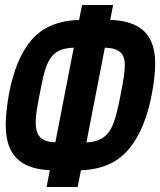

<svg xmlns="http://www.w3.org/2000/svg" viewBox="-20 -749 642 769"><path d="M166.5 0H291L304.2 -66.9C397.5 -70.8 456.1 -103.5 498.5 -154.8C542 -207.5 571.3 -283.2 588.4 -373.5C596.7 -417.5 601.6 -461.9 601.6 -494.6C601.6 -527.3 596.7 -559.6 583.5 -586.9C559.1 -637.7 508.8 -666 421.4 -669.4L433.1 -729H308.6L296.9 -669.4C212.9 -666 150.4 -641.1 104.5 -586.9C62 -537.1 32.2 -460.4 16.1 -373.5C7.8 -328.6 2.9 -282.2 2.9 -248.5C2.9 -214.8 7.8 -182.1 19.5 -155.8C43 -102.5 92.3 -71.3 179.7 -67.4ZM201.7 -178.7C154.8 -180.7 133.3 -196.8 126 -228.5C124 -237.3 123 -246.6 123 -258.8C123 -290.5 129.9 -326.2 139.2 -373.5C151.9 -438.5 160.6 -482.9 180.7 -513.7C199.7 -543 227.1 -556.2 275.4 -558.1ZM326.2 -178.7 399.9 -558.1C446.3 -556.2 469.2 -543.5 477.1 -513.7C479 -505.9 480 -497.6 480 -487.3C480 -459.5 473.1 -421.4 463.9 -373.5C451.7 -311 440.9 -260.7 421.9 -229C404.3 -199.7 376.5 -180.7 326.2 -178.7Z"/></svg>

Font: Hack
Style: Bold Oblique
Weight: 700
Italic angle: -12°
Monospace: yes
Designer: Christopher Simpkins
Foundry: Christopher Simpkins
Version: Version 2.010